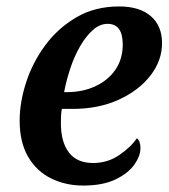

<svg xmlns="http://www.w3.org/2000/svg" viewBox="-20 -566 525 596"><path d="M238 10Q184 10 139 -12Q94 -34 67.5 -79Q41 -124 41 -192Q41 -248 61 -310Q81 -372 120.5 -425.5Q160 -479 217.5 -512.5Q275 -546 350 -546Q413 -546 448 -516Q483 -486 483 -432Q483 -378 447 -331.5Q411 -285 348.5 -256.5Q286 -228 206 -228H172Q170 -218 169.5 -206Q169 -194 169 -184Q169 -125 194 -92.5Q219 -60 269 -60Q314 -60 350 -84.5Q386 -109 405 -137Q416 -128 416 -106Q416 -82 397 -55Q378 -28 338.5 -9Q299 10 238 10ZM188 -280Q237 -280 276.5 -298.5Q316 -317 338.5 -350Q361 -383 361 -428Q361 -492 314 -492Q290 -492 268.5 -473Q247 -454 229 -423Q211 -392 198.5 -354.5Q186 -317 179 -280Z"/></svg>

Font: Noto Serif SemiCondensed SemiBold
Style: Italic
Weight: 600
Width: 4
Italic angle: -12°
Designer: Monotype Design Team
Foundry: Monotype Imaging Inc.
Version: Version 2.014; ttfautohint (v1.8.4.7-5d5b)